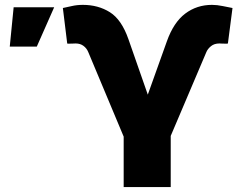

<svg xmlns="http://www.w3.org/2000/svg" viewBox="-20 -757 977 777"><path d="M480.5 0V-204.1L336.9 -546.9Q330.6 -562 317.6 -571.5Q304.7 -581.1 286.1 -581.1Q282.7 -581.1 273.4 -580.6Q266.1 -580.6 259.3 -580.3Q252.4 -580.1 252 -581.1L234.4 -724.6Q249.5 -727.5 270.3 -732.4Q291 -737.3 315.4 -737.3Q377.4 -737.3 424.8 -707.5Q472.2 -677.7 500 -597.7L578.1 -374L655.3 -589.8Q682.6 -666.5 729.5 -701.9Q776.4 -737.3 837.9 -737.3Q858.4 -737.3 881.6 -732.4Q904.8 -727.5 920.9 -724.6L902.3 -581.1Q900.9 -580.1 893.3 -580.3Q885.7 -580.6 878.4 -580.6Q870.6 -581.1 868.2 -581.1Q847.2 -581.1 834 -570.3Q820.8 -559.6 815.4 -546.9L670.9 -207V0ZM19.5 -568.4 35.2 -727.5H199.2L128.9 -568.4Z"/></svg>

Font: Inter Display Black
Style: Regular
Weight: 900
Designer: Rasmus Andersson
Foundry: rsms
Version: Version 4.000;git-a52131595